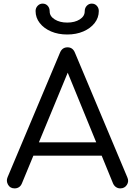

<svg xmlns="http://www.w3.org/2000/svg" viewBox="-20 -1043 743 1063"><path d="M61 0Q36 0 24.5 -20.5Q13 -41 22 -62L312 -751Q324 -781 354 -781Q383 -781 395 -751L685 -61Q695 -39 682.5 -19.5Q670 0 646 0Q633 0 622.5 -7Q612 -14 606 -27L340 -677H370L101 -27Q95 -13 84.5 -6.5Q74 0 61 0ZM123 -181 156 -255H557L591 -181ZM352 -852Q302 -852 262.5 -869Q223 -886 200 -915.5Q177 -945 177 -982Q177 -999 188.5 -1011Q200 -1023 216 -1023Q233 -1023 244 -1011Q255 -999 255 -980Q255 -953 283 -935.5Q311 -918 352 -918Q394 -918 421.5 -935.5Q449 -953 449 -980Q449 -999 460.5 -1011Q472 -1023 488 -1023Q505 -1023 516 -1011Q527 -999 527 -982Q527 -945 504 -915.5Q481 -886 441.5 -869Q402 -852 352 -852Z"/></svg>

Font: Comfortaa Medium
Style: Regular
Weight: 500
Designer: Johan Aakerlund
Foundry: Johan Aakerlund
Version: Version 3.104; ttfautohint (v1.8.1.43-b0c9)